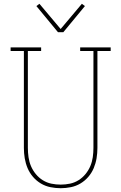

<svg xmlns="http://www.w3.org/2000/svg" viewBox="-20 -985 640 1013"><path d="M300 8Q273 8 246 2.5Q219 -3 195.5 -17Q172 -31 154 -52Q136 -73 125.5 -98Q115 -123 110.5 -150Q106 -177 106 -205V-716H36V-735H197V-716H127V-205Q127 -180 130.5 -155.5Q134 -131 143.5 -108.5Q153 -86 169 -66.5Q185 -47 206 -34Q227 -21 251 -16Q275 -11 300 -11Q325 -11 349 -16Q373 -21 394 -34Q415 -47 431 -66.5Q447 -86 456.5 -108.5Q466 -131 469.5 -155.5Q473 -180 473 -205V-716H403V-735H564V-716H494V-205Q494 -177 489.5 -150Q485 -123 474.5 -98Q464 -73 446 -52Q428 -31 404.5 -17Q381 -3 354 2.5Q327 8 300 8ZM286 -815 172 -953 188 -965 300 -832 412 -965 428 -953 314 -815Z"/></svg>

Font: Iosevka Etoile Thin
Style: Regular
Weight: 100
Designer: Belleve Invis
Foundry: Belleve Invis
Version: Version 22.1.2; ttfautohint (v1.8.4)